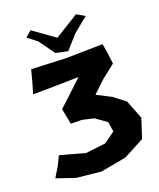

<svg xmlns="http://www.w3.org/2000/svg" viewBox="-171 -791 879 1059"><g transform="rotate(-20 269.0 -262.0)"><path d="M67.4 -492.2 49.8 -424.8 30.3 -358.4 157.2 -359.4 297.9 -362.3 198.2 -268.6 152.3 -226.6 163.1 -171.9 169.9 -134.8 235.4 -133.8 302.7 -118.2 367.2 -72.3 376 -14.6 311.5 32.2 194.3 45.9 94.7 18.6 48.8 5.9 22.5 60.5 -13.7 119.1 95.7 156.2 239.3 170.9 388.7 143.6 510.7 79.1 546.9 -33.2 503.9 -143.6 436.5 -195.3 352.5 -238.3 423.8 -305.7 502 -367.2 493.2 -439.5 484.4 -487.3 269.5 -483.4ZM102.5 -665 157.2 -622.1 223.6 -530.3 293.9 -515.6 364.3 -594.7 450.2 -665 403.3 -692.4 262.7 -605.5 137.7 -695.3Z"/></g></svg>

Font: MaokenAssortedSans-TC
Style: Regular
Weight: 500
Version: Version 0.83